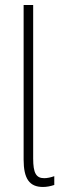

<svg xmlns="http://www.w3.org/2000/svg" viewBox="-20 -734 248 764"><path d="M151 10C166 10 181 7 196 2V-33C182 -28 168 -25 156 -25C124 -25 112 -45 112 -103V-714H74V-99C74 -23 97 10 151 10Z"/></svg>

Font: Noto Sans ExtraCondensed ExtraLight
Style: Regular
Weight: 200
Width: 2
Designer: Monotype Design Team
Foundry: Monotype Imaging Inc.
Version: Version 2.013